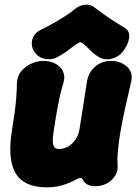

<svg xmlns="http://www.w3.org/2000/svg" viewBox="-20 -784 587 826"><path d="M486 -71Q488 -36 460 -9.5Q432 17 388 17Q369 17 355.5 9.5Q342 2 335 -13Q332 -18 328 -18Q324 -18 318 -17Q309 -12 295.5 -5.5Q282 1 264.5 7.5Q247 14 226.5 18Q206 22 182 22Q82 22 46.5 -40Q11 -102 32 -228Q39 -270 43 -299.5Q47 -329 49.5 -358.5Q52 -388 53 -428Q54 -456 71 -477Q88 -498 114 -510Q140 -522 167 -522Q196 -522 218.5 -510Q241 -498 251 -477Q261 -456 253 -428Q244 -398 238.5 -374Q233 -350 229 -328.5Q225 -307 221 -283.5Q217 -260 212 -228Q204 -179 209 -161Q214 -143 233 -143Q254 -143 272.5 -153.5Q291 -164 304.5 -183.5Q318 -203 322 -228Q329 -270 333.5 -300.5Q338 -331 343 -361Q348 -391 354 -433Q361 -473 389.5 -497.5Q418 -522 457 -522Q499 -522 526.5 -497Q554 -472 544 -431Q532 -379 520.5 -328Q509 -277 500.5 -230.5Q492 -184 488 -143Q484 -102 486 -71ZM514 -666Q538 -652 536 -625.5Q534 -599 516 -573L515 -571Q500 -548 479 -538Q458 -528 437.5 -529Q417 -530 403 -540Q380 -555 366 -570Q352 -585 334 -599Q327 -605 317 -599Q294 -585 276 -570Q258 -555 230 -540Q206 -526 178 -530Q150 -534 134 -553L133 -555Q112 -580 118 -610Q124 -640 156 -656Q179 -667 206.5 -682.5Q234 -698 259.5 -714Q285 -730 302 -745Q326 -764 350.5 -764Q375 -764 392 -748Q420 -726 452.5 -704.5Q485 -683 514 -666Z"/></svg>

Font: Winky Sans ExtraBold
Style: Italic
Weight: 800
Italic angle: -8.97852°
Designer: Simon Atzbach
Foundry: typofactur
Version: Version 1.205